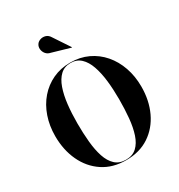

<svg xmlns="http://www.w3.org/2000/svg" viewBox="-230 -1153 1221 1313"><g transform="rotate(-30 381.0 -496.5)"><path d="M301.5 -884Q277.5 -888.5 264 -905Q250.5 -921.5 248.5 -942.2Q246.5 -963 257.5 -979Q266.5 -993 285.8 -999.8Q305 -1006.5 326.2 -1000.5Q347.5 -994.5 361.5 -970.5L444.5 -845.5L442.5 -843ZM381.5 10Q275 10 199 -40.8Q123 -91.5 82.2 -178.8Q41.5 -266 41.5 -375Q41.5 -456.5 65.8 -526.8Q90 -597 135.2 -649.2Q180.5 -701.5 243 -730.8Q305.5 -760 381.5 -760Q457.5 -760 520 -730.8Q582.5 -701.5 627.5 -649.2Q672.5 -597 697 -526.8Q721.5 -456.5 721.5 -375Q721.5 -266 680.8 -178.8Q640 -91.5 564 -40.8Q488 10 381.5 10ZM381.5 -756.5Q333 -756.5 301 -726.5Q269 -696.5 250.5 -643.5Q232 -590.5 224.2 -521.5Q216.5 -452.5 216.5 -375Q216.5 -297.5 223 -228.5Q229.5 -159.5 247 -106.5Q264.5 -53.5 297 -23.5Q329.5 6.5 381.5 6.5Q433.5 6.5 466 -23.5Q498.5 -53.5 516 -106.5Q533.5 -159.5 540 -228.5Q546.5 -297.5 546.5 -375Q546.5 -452.5 538.8 -521.5Q531 -590.5 512.5 -643.5Q494 -696.5 462 -726.5Q430 -756.5 381.5 -756.5Z"/></g></svg>

Font: Bodoni* 48pt
Style: Bold
Weight: 700
Version: Version 2.3